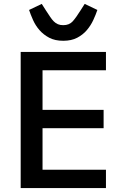

<svg xmlns="http://www.w3.org/2000/svg" viewBox="-20 -964 640 984"><path d="M86 0V-698H523V-604H198V-401H511V-307H198V-94H523V0ZM304 -755Q262 -755 232.5 -770.5Q203 -786 182.5 -809.5Q162 -833 149.5 -861Q137 -889 129 -913L194 -944L215 -911Q227 -893 236.5 -878.5Q246 -864 255.5 -854.5Q265 -845 276.5 -840Q288 -835 304 -835Q335 -835 352.5 -854.5Q370 -874 393 -911L414 -944L479 -913Q471 -889 458 -861Q445 -833 425 -809.5Q405 -786 375.5 -770.5Q346 -755 304 -755Z"/></svg>

Font: IBM Plex Mono Medium
Style: Regular
Weight: 500
Monospace: yes
Designer: Mike Abbink, Paul van der Laan, Pieter van Rosmalen
Foundry: Bold Monday
Version: Version 2.3